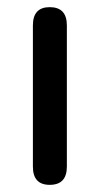

<svg xmlns="http://www.w3.org/2000/svg" viewBox="-20 -512 279 537"><path d="M119 5Q72 5 72 -46V-441Q72 -492 119 -492Q167 -492 167 -441V-46Q167 5 119 5Z"/></svg>

Font: Chiron GoRound TC
Style: Regular
Weight: 400
Designer: Ryoko NISHIZUKA 西塚涼子 (kana, bopomofo & ideographs); Paul D. Hunt (Latin, Greek & Cyrillic); Sandoll Communications 산돌커뮤니
Foundry: Adobe
Version: Version 1.000;hotconv 1.1.1;makeotfexe 2.6.0